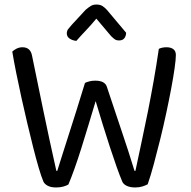

<svg xmlns="http://www.w3.org/2000/svg" viewBox="-20 -822 839 845"><path d="M354 -457Q362 -461 373.5 -464Q385 -467 399 -467Q441 -467 450 -441Q468 -387 484 -339Q500 -291 515 -246.5Q530 -202 544 -159Q558 -116 572 -70H576Q590 -137 604 -201.5Q618 -266 631 -331.5Q644 -397 656 -464.5Q668 -532 679 -607Q693 -614 713 -614Q732 -614 743 -605.5Q754 -597 754 -580Q754 -561 748.5 -522Q743 -483 733.5 -432.5Q724 -382 711.5 -323.5Q699 -265 685 -208.5Q671 -152 657 -100Q643 -48 630 -11Q621 -6 607 -1.5Q593 3 575 3Q553 3 538 -4Q523 -11 518 -23Q507 -49 493 -88.5Q479 -128 463.5 -175.5Q448 -223 432 -274.5Q416 -326 401 -377Q386 -327 370 -274Q354 -221 338.5 -171.5Q323 -122 308 -80Q293 -38 281 -10Q273 -5 259 -1Q245 3 227 3Q204 3 190 -4.5Q176 -12 171 -23Q162 -44 150.5 -83Q139 -122 126.5 -171.5Q114 -221 100.5 -278Q87 -335 74.5 -391.5Q62 -448 51.5 -500.5Q41 -553 34 -595Q41 -602 53 -608Q65 -614 79 -614Q114 -614 121 -577Q134 -514 146 -455.5Q158 -397 170.5 -336.5Q183 -276 197 -211Q211 -146 228 -70H232Q246 -115 259 -155.5Q272 -196 286 -240Q300 -284 316.5 -336Q333 -388 354 -457ZM404 -740Q381 -712 358.5 -688.5Q336 -665 316 -642Q298 -644 286 -652.5Q274 -661 274 -675Q274 -686 280 -694Q286 -702 296 -713L357 -779Q370 -790 380 -796Q390 -802 404 -802Q420 -802 430 -796Q440 -790 451 -778L535 -678Q535 -664 527.5 -654Q520 -644 504 -644Q492 -644 484.5 -649.5Q477 -655 469 -663Z"/></svg>

Font: Baloo 2
Style: Regular
Weight: 400
Designer: Sarang Kulkarni and Ek Type
Foundry: Ek Type
Version: Version 1.640;hotconv 1.0.111;makeotfexe 2.5.65597; ttfautoh